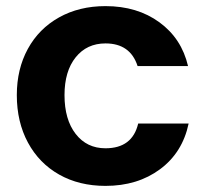

<svg xmlns="http://www.w3.org/2000/svg" viewBox="-20 -596 667 628"><path d="M35 -285Q35 -370 71 -436Q107 -502 173 -539Q239 -576 325 -576Q429 -576 501.5 -523Q574 -470 595 -380H430Q406 -454 325 -454Q264 -454 227.5 -408.5Q191 -363 191 -285Q191 -205 227.5 -158Q264 -111 325 -111Q413 -111 432 -192H597Q577 -97 503.5 -42.5Q430 12 325 12Q239 12 173.5 -25Q108 -62 71.5 -129.5Q35 -197 35 -285Z"/></svg>

Font: Open Sauce One ExtraBold
Style: Regular
Weight: 800
Designer: Alfredo Marco Pradil
Foundry: Creative Sauce Fz LLC
Version: Version 1.477